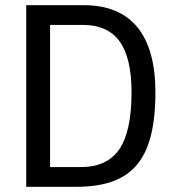

<svg xmlns="http://www.w3.org/2000/svg" viewBox="-20 -720 663 740"><path d="M81 -700H303Q440 -700 509.5 -615Q579 -530 579 -364Q579 -234 548 -154.5Q517 -75 450.5 -37.5Q384 0 275 0H81ZM291 -76Q393 -76 440 -145Q487 -214 487 -364Q487 -497 441 -560.5Q395 -624 299 -624H173V-76Z"/></svg>

Font: Sarabun
Style: Regular
Weight: 400
Designer: Suppakit Chalermlarp | Katatrad Co.,Ltd.
Foundry: Cadson Demak Co.,Ltd.
Version: Version 1.000; ttfautohint (v1.6)